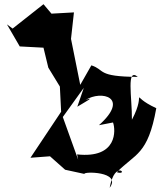

<svg xmlns="http://www.w3.org/2000/svg" viewBox="-20 -810 764 914"><path d="M13 -694 74 -589 187 -583 210 -488 265 -398 271 -278 125 -59 218 -66 290 -2 382 18C374 6 561 5 502 84C528 -55 597 28 536 10C624 -80 684 -71 724 -295C584 -359 685 -385 608 -240C609 -347 580 -490 636 -444C439 -445 482 -477 415 -499L362 -406L318 -625L332 -751L225 -745L187 -790L40 -674ZM518 -227C531 -192 540 -54 347 -75L352 -50L279 -253L379 -392L348 -302C379 -321 440 -354 387 -334C463 -382 600 -347 451 -214Z"/></svg>

Font: Asimov Silicon
Style: Regular
Weight: 400
Designer: Google
Version: Version 2.000980; 2014